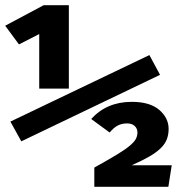

<svg xmlns="http://www.w3.org/2000/svg" viewBox="-40 -719 681 739"><path d="M42 -175 0 -251 535 -507 576 -431ZM111 -378V-588L33 -548L-20 -620L128 -699H225V-378ZM609 -223Q609 -202 602.5 -184Q596 -166 579.5 -149.5Q563 -133 535.5 -117Q508 -101 467 -83H621L608 0H323V-74Q377 -104 410 -124Q443 -144 460.5 -159Q478 -174 483.5 -185.5Q489 -197 489 -209Q489 -224 478.5 -234Q468 -244 449 -244Q430 -244 414.5 -236.5Q399 -229 382 -209L311 -261Q371 -327 467 -327Q537 -327 573 -296Q609 -265 609 -223Z"/></svg>

Font: Qzxlaeiskcpccdgjqmyffctclhy
Style: Regular
Weight: 700
Monospace: yes
Designer: Carrois Corporate & Edenspiekermann
Foundry: Carrois Corporate GbR & Edenspiekermann AG
Version: Version 2.001